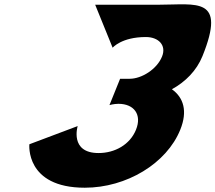

<svg xmlns="http://www.w3.org/2000/svg" viewBox="-20 -862 1006 897"><path d="M506.2 -639C506.2 -639 547.3 -689 661.7 -689C720 -689 758.5 -651 737.1 -598C712.9 -538 641.2 -494 586.2 -494H541.1L491.4 -371C491.4 -371 511.4 -377 533.4 -377C606 -377 644.1 -327 615.4 -256C587.1 -186 516.4 -147 440.5 -147C304.1 -147 342.9 -273 342.9 -273L117.2 -188C117.2 -188 96.7 15 376.1 15C570.8 15 758.4 -98 822.2 -256C857.4 -343 837.7 -406 783.1 -445C846.7 -480 898.5 -532 926 -600C1038.7 -879 897.6 -840 724.9 -840H424.6Z"/></svg>

Font: Hussar
Style: BdWideOblFour
Weight: 700
Foundry: Cannot Into Space Fonts
Version: Version 2.00